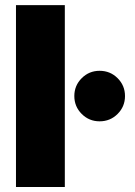

<svg xmlns="http://www.w3.org/2000/svg" viewBox="-20 -748 541 768"><path d="M239.3 -727.5V0H43.9V-727.5ZM378.4 -262.7Q336.4 -262.7 306.9 -292.2Q277.3 -321.8 277.3 -363.8Q277.3 -405.8 306.9 -435.3Q336.4 -464.8 378.4 -464.8Q420.9 -464.8 450.4 -435.3Q480 -405.8 480 -363.8Q480 -321.8 450.4 -292.2Q420.9 -262.7 378.4 -262.7Z"/></svg>

Font: Inter 28pt Black
Style: Regular
Weight: 900
Designer: Rasmus Andersson
Foundry: rsms
Version: Version 4.001;git-66647c0bb